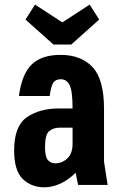

<svg xmlns="http://www.w3.org/2000/svg" viewBox="-20 -788 513 818"><path d="M231.2 -326Q148.8 -326 94.5 -288.6Q40.2 -251.2 40.2 -147Q40.2 -61 76.8 -25.5Q113.4 10 169 10Q201.8 10 236.2 -5.3Q270.6 -20.6 302.2 -52L312.8 0H438.6L423.2 -99V-326ZM60.6 -379H191.8Q197.4 -422 207.4 -436.2Q217.4 -450.4 238.8 -450.4Q264.4 -450.4 276.8 -425.1Q289.2 -399.8 289.2 -324H423.2Q423.2 -450 374.3 -502.1Q325.4 -554.2 238.2 -554.2Q157.8 -554.2 115.6 -513.9Q73.4 -473.6 60.6 -379ZM171.8 -160.6Q171.8 -215.6 190.2 -229.8Q208.6 -244 232.2 -244H289.2V-175.6Q289.2 -134.2 267 -113.2Q244.8 -92.2 214.8 -92.2Q195.2 -92.2 183.5 -106.8Q171.8 -121.4 171.8 -160.6ZM283.4 -598.2 402.6 -704.6 362 -768.4 245.6 -692.6 129.2 -768.4 88.6 -704.6 207.8 -598.2Z"/></svg>

Font: Secuela Light
Style: Regular
Weight: 300
Designer: Fernando Haro
Foundry: deFharo
Version: Version 1.708